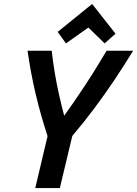

<svg xmlns="http://www.w3.org/2000/svg" viewBox="-20 -949 692 969"><path d="M158 0 220 -262Q184 -372 159.5 -476.5Q135 -581 119 -693H241Q247 -638 256.5 -581Q266 -524 278.5 -469Q291 -414 304 -365Q327 -397 355 -437.5Q383 -478 412.5 -523Q442 -568 469 -612Q496 -656 518 -693H652Q606 -618 558.5 -547Q511 -476 458.5 -405.5Q406 -335 345 -263L282 0ZM313 -730 271 -788 445 -929 563 -779 508 -730 426 -810Z"/></svg>

Font: Ubuntu Sans Mono SemiBold
Style: Italic
Weight: 600
Italic angle: -13.5°
Monospace: yes
Designer: Dalton Maag Ltd
Foundry: Dalton Maag Ltd
Version: Version 1.006